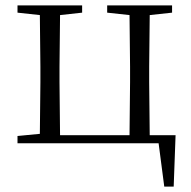

<svg xmlns="http://www.w3.org/2000/svg" viewBox="-20 -532 711 713"><path d="M45 0H569L590 161H625L632 -30H536L534 -227V-285L536 -476L619 -485V-512H378V-485L461 -476L463 -285V-227L461 -30H203L201 -227V-285L203 -476L285 -485V-512H45V-485L128 -476L130 -285V-227L128 -35L45 -27Z"/></svg>

Font: Noto Serif CJK KR Light
Style: Regular
Weight: 300
Designer: Ryoko NISHIZUKA 西塚涼子 (kana & ideographs); Frank Grießhammer (Latin, Greek & Cyrillic); Wenlong ZHANG 张文龙 (bopomofo); San
Foundry: Adobe
Version: Version 2.001;hotconv 1.1.0;makeotfexe 2.6.0